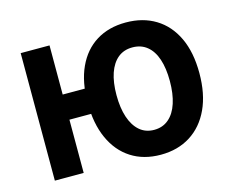

<svg xmlns="http://www.w3.org/2000/svg" viewBox="-96 -800 1142 948"><g transform="rotate(-15 475.0 -326.0)"><path d="M76.9 0V-651.8H224.3V-400.6H417.6V-272.1H224.3V0ZM616.4 12Q529 12 465.4 -28.9Q401.8 -69.7 367.3 -146Q332.7 -222.2 332.7 -328.7Q332.7 -435.2 367.3 -510Q401.8 -584.9 465.4 -624.3Q529 -663.8 616.4 -663.8Q703.7 -663.8 768.3 -624.3Q832.9 -584.9 868.3 -510Q903.7 -435.2 903.7 -328.7Q903.7 -222.2 868.3 -146Q832.9 -69.7 768.3 -28.9Q703.7 12 616.4 12ZM616.4 -115.2Q660.3 -115.2 690.9 -141.5Q721.6 -167.7 737.1 -215.5Q752.7 -263.4 752.7 -328.7Q752.7 -394 737.1 -440.5Q721.6 -486.9 690.9 -511.7Q660.3 -536.5 616.4 -536.5Q572.5 -536.5 542.2 -511.7Q512 -486.9 496 -440.5Q480.1 -394 480.1 -328.7Q480.1 -263.4 496 -215.5Q512 -167.7 542.2 -141.5Q572.5 -115.2 616.4 -115.2Z"/></g></svg>

Font: SourceSans3VF
Style: Regular
Weight: 200
Designer: Paul D. Hunt
Foundry: Adobe
Version: Version 3.052;hotconv 1.1.0;makeotfexe 2.6.0